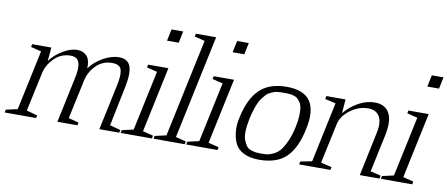

<svg xmlns="http://www.w3.org/2000/svg" viewBox="-70 -1078 3207 1378"><g transform="rotate(10 1533.0 -389.0)"><path d="M189 -477 113 -496 117 -517H257L248 -417Q282 -465 339 -499Q396 -533 445 -533Q486 -533 512.5 -506Q539 -479 537 -415Q572 -464 632.5 -498.5Q693 -533 749 -533Q813 -533 831.5 -482.5Q850 -432 827 -324L769 -41L847 -20L843 0H698L768 -330Q776 -369 778 -394Q780 -419 775.5 -441Q771 -463 754 -473.5Q737 -484 707 -484Q636 -484 588.5 -435Q541 -386 528 -320L468 -40L542 -21L538 0H392L460 -320Q479 -401 467 -442.5Q455 -484 404 -484Q334 -484 284 -433.5Q234 -383 222 -320L162 -41L241 -20L237 0H8L12 -21L96 -40Z M1151 -710H1066L1084 -795H1169ZM1034 -477 958 -496 962 -517H1110L1009 -40L1085 -21L1081 0H853L857 -21L941 -40Z M1249 -40 1324 -21 1320 0H1093L1097 -21L1180 -40L1332 -755Q1274 -769 1257 -774L1261 -795H1409Z M1629 -710H1544L1562 -795H1647ZM1512 -477 1436 -496 1440 -517H1588L1487 -40L1563 -21L1559 0H1331L1335 -21L1419 -40Z M1746 -261Q1735 -208 1734 -168Q1733 -128 1742.5 -103.5Q1752 -79 1764 -63Q1776 -47 1796.5 -40Q1817 -33 1833.5 -31Q1850 -29 1873 -29Q1898 -29 1913 -30.5Q1928 -32 1956.5 -44.5Q1985 -57 2005 -79.5Q2025 -102 2047 -148.5Q2069 -195 2083 -261Q2093 -307 2094.5 -343.5Q2096 -380 2092 -403.5Q2088 -427 2076 -444Q2064 -461 2053 -469Q2042 -477 2022.5 -481.5Q2003 -486 1991.5 -486.5Q1980 -487 1961 -487Q1944 -487 1936.5 -487Q1929 -487 1911.5 -485Q1894 -483 1884.5 -479.5Q1875 -476 1858.5 -468Q1842 -460 1832 -449.5Q1822 -439 1808 -421.5Q1794 -404 1784 -382Q1774 -360 1764 -329Q1754 -298 1746 -261ZM1971 -533Q2218 -533 2160 -261Q2131 -119 2063 -51Q1995 17 1863 17Q1797 17 1752 -5.5Q1707 -28 1688.5 -66.5Q1670 -105 1665.5 -155.5Q1661 -206 1675 -261Q1704 -397 1773.5 -465Q1843 -533 1971 -533Z M2668 -40 2744 -22 2740 0H2596L2663 -319Q2680 -396 2656.5 -439Q2633 -482 2572 -482Q2504 -482 2442.5 -436Q2381 -390 2369 -330L2307 -40L2386 -21L2382 0H2154L2158 -22L2242 -38L2335 -477Q2326 -479 2298.5 -485.5Q2271 -492 2257 -495L2261 -517H2401L2393 -415Q2434 -466 2493 -499Q2552 -532 2613 -532Q2688 -532 2718.5 -477Q2749 -422 2726 -312Z M3048 -710H2963L2981 -795H3066ZM2931 -477 2855 -496 2859 -517H3007L2906 -40L2982 -21L2978 0H2750L2754 -21L2838 -40Z"/></g></svg>

Font: Afta serif
Style: Italic
Weight: 400
Italic angle: -12°
Designer: parq.ink
Foundry: Oriol Esparraguera Font
Version: Version 1.000